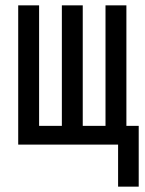

<svg xmlns="http://www.w3.org/2000/svg" viewBox="-20 -540 540 717"><path d="M421 157V0H48V-520H126V-70H211V-520H289V-70H374V-520H452V-70H498V157Z"/></svg>

Font: Iosevka SS18
Style: Regular
Weight: 400
Monospace: yes
Designer: Belleve Invis
Foundry: Belleve Invis
Version: Version 25.1.1; ttfautohint (v1.8.4)